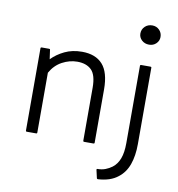

<svg xmlns="http://www.w3.org/2000/svg" viewBox="-92 -843 955 1032"><g transform="rotate(10 385.0 -327.5)"><path d="M147 -85Q147 -80 142 -80H90Q85 -80 85 -85V-535Q85 -540 90 -540H132Q137 -540 137 -535L144 -485Q173 -515 214.5 -535Q256 -555 309 -555Q383 -555 421.5 -512Q460 -469 460 -376V-85Q460 -80 455 -80H403Q398 -80 398 -85V-374Q398 -444 370.5 -471Q343 -498 293 -498Q251 -498 211 -476.5Q171 -455 147 -412ZM495 57Q494 51 499 51Q523 51 542.5 43.5Q562 36 578 24Q603 5 615.5 -28Q628 -61 628 -113V-535Q628 -540 633 -540H685Q690 -540 690 -535V-118Q690 -54 673 -6.5Q656 41 619 69Q599 85 572 94Q545 103 511 105Q506 105 505 101ZM656 -655Q632 -655 616 -670Q600 -685 600 -706Q600 -729 616 -744.5Q632 -760 656 -760Q679 -760 694.5 -744.5Q710 -729 710 -706Q710 -685 694.5 -670Q679 -655 656 -655Z"/></g></svg>

Font: Gowun Dodum
Style: Regular
Weight: 400
Designer: Yanghee Ryu
Foundry: Yanghee Ryu
Version: Version 2.000